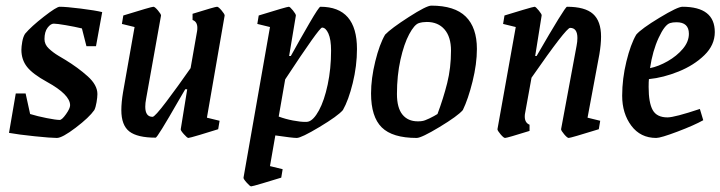

<svg xmlns="http://www.w3.org/2000/svg" viewBox="-20 -481 2559 682"><path d="M326 -147Q326 -136 323 -118Q320 -100 315 -90Q297 -64 249 -27.5Q201 9 182 9Q161 9 103 3Q45 -3 12 -9L36 -149H71L87 -76Q113 -68 146 -61.5Q179 -55 192 -55Q200 -55 214.5 -75.5Q229 -96 229 -107Q229 -145 147 -190Q96 -218 76 -243.5Q56 -269 56 -304Q56 -315 59 -332.5Q62 -350 69 -361Q91 -387 136 -422Q181 -457 192 -457Q215 -457 267 -450.5Q319 -444 343 -438L321 -317H287L271 -380Q246 -386 214 -391.5Q182 -397 171 -397Q160 -397 149 -382.5Q138 -368 138 -342Q138 -323 153.5 -308.5Q169 -294 187.5 -283Q206 -272 211 -269Q257 -241 291.5 -210Q326 -179 326 -147Z M715 -63 760 -52 755 -22Q727 -13 690 -2Q653 9 649 9Q645 9 633 -4.5Q621 -18 622 -22L645 -164H638L614 -123Q539 8 533 8Q468 8 439.5 -14Q411 -36 411 -90Q411 -117 417 -153L458 -385L413 -396L418 -426Q518 -457 525 -457Q530 -457 541 -444Q552 -431 552 -426L499 -130Q496 -115 496 -102Q496 -66 522 -66Q530 -66 570.5 -119.5Q611 -173 657 -239L680 -370Q681 -375 681 -382Q681 -404 664 -410V-432Q744 -457 751 -457Q756 -457 767 -444Q778 -431 778 -426Z M1248 -307Q1248 -247 1233 -186Q1218 -125 1198 -90Q1180 -69 1115 -30Q1050 9 1034 9Q1019 9 958 0L939 109L984 120L979 150Q950 159 913 170Q876 181 872 181Q868 181 856 167.5Q844 154 845 150L939 -385L894 -396L899 -426Q999 -457 1006 -457Q1010 -457 1020.5 -444Q1031 -431 1031 -426L1007 -282H1013Q1045 -340 1079 -398.5Q1113 -457 1118 -457Q1248 -457 1248 -307ZM1156 -301Q1156 -341 1146.5 -362Q1137 -383 1124 -383Q1114 -383 993 -199L970 -67Q994 -58 1020.5 -53Q1047 -48 1064 -48Q1072 -48 1075 -49Q1094 -54 1113 -89Q1132 -124 1144 -180.5Q1156 -237 1156 -301Z M1298 -149Q1298 -202 1313 -263Q1328 -324 1348 -358Q1369 -380 1432 -420.5Q1495 -461 1512 -461Q1595 -461 1634.5 -422Q1674 -383 1674 -307Q1674 -254 1658.5 -191.5Q1643 -129 1624 -90Q1606 -69 1541.5 -30Q1477 9 1460 9Q1374 9 1336 -28.5Q1298 -66 1298 -149ZM1479 -51Q1488 -52 1505.5 -60.5Q1523 -69 1534 -76Q1555 -132 1568.5 -186Q1582 -240 1582 -301Q1582 -350 1559 -376.5Q1536 -403 1496 -403Q1481 -403 1468 -399Q1452 -394 1433.5 -359.5Q1415 -325 1402.5 -269Q1390 -213 1390 -147Q1390 -98 1409.5 -74Q1429 -50 1464 -50Q1474 -50 1479 -51Z M2067 -63 2112 -52 2107 -22Q2007 9 2000 9Q1995 9 1984 -4Q1973 -17 1973 -22L2028 -318Q2031 -333 2031 -346Q2031 -382 2005 -382Q1991 -382 1868 -205L1845 -78Q1844 -74 1844 -67Q1844 -45 1861 -38V-16Q1781 9 1774 9Q1769 9 1758 -4Q1747 -17 1747 -22L1812 -385L1767 -396L1772 -426Q1801 -435 1838 -446Q1875 -457 1879 -457Q1883 -457 1894 -443.5Q1905 -430 1904 -426L1881 -282H1886Q1987 -457 1994 -457Q2058 -457 2086.5 -431.5Q2115 -406 2115 -351Q2115 -324 2109 -288Z M2285 -200Q2284 -191 2284 -172Q2284 -116 2298.5 -90Q2313 -64 2351 -64Q2376 -64 2466 -94L2478 -54Q2446 -36 2386.5 -13.5Q2327 9 2311 9Q2255 9 2222.5 -34.5Q2190 -78 2190 -141Q2190 -201 2205 -262.5Q2220 -324 2240 -358Q2258 -379 2322.5 -418Q2387 -457 2404 -457Q2519 -457 2519 -367Q2519 -321 2482 -285Q2445 -249 2390.5 -227Q2336 -205 2285 -200ZM2289 -239Q2319 -245 2351.5 -263.5Q2384 -282 2405.5 -307.5Q2427 -333 2427 -361Q2427 -402 2383 -402Q2369 -402 2360 -399Q2341 -393 2319.5 -346.5Q2298 -300 2289 -239Z"/></svg>

Font: Grenze
Style: Italic
Weight: 400
Italic angle: -10°
Designer: Renata Polastri
Foundry: Omnibus-Type
Version: Version 1.002; ttfautohint (v1.8)